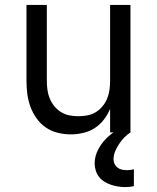

<svg xmlns="http://www.w3.org/2000/svg" viewBox="-20 -540 640 783"><path d="M268 8Q242 8 215.5 1.5Q189 -5 167 -20Q145 -35 129 -57.5Q113 -80 104 -105Q95 -130 91.5 -156.5Q88 -183 88 -210V-520H171V-210Q171 -192 173.5 -173.5Q176 -155 183 -138Q190 -121 202 -106.5Q214 -92 229.5 -82.5Q245 -73 263.5 -69.5Q282 -66 300 -66Q318 -66 336.5 -69.5Q355 -73 370.5 -82.5Q386 -92 398 -106.5Q410 -121 417 -138Q424 -155 426.5 -173.5Q429 -192 429 -210V-520H512V0H429V-96Q419 -72 403 -51.5Q387 -31 366 -17.5Q345 -4 319.5 2Q294 8 268 8ZM490 223Q476 223 461 220.5Q446 218 432.5 213.5Q419 209 406 201Q393 193 384 181.5Q375 170 370.5 155.5Q366 141 366 127Q366 98 379.5 71.5Q393 45 413.5 24.5Q434 4 459.5 -10.5Q485 -25 512 -35V0Q498 9 486.5 21Q475 33 465.5 47.5Q456 62 449.5 77.5Q443 93 443 110Q443 120 447.5 129Q452 138 460 144Q468 150 478 152Q488 154 498 154Q505 154 512.5 153Q520 152 526 150V219Q518 221 508.5 222Q499 223 490 223Z"/></svg>

Font: Iosevka SS04 Extended
Style: Regular
Weight: 400
Width: 7
Monospace: yes
Designer: Belleve Invis
Foundry: Belleve Invis
Version: Version 19.0.0; ttfautohint (v1.8.4)